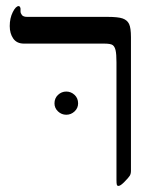

<svg xmlns="http://www.w3.org/2000/svg" viewBox="-20 -609 531 635"><path d="M413.1 -43.9Q413.1 -34.2 409.2 -27.8Q405.3 -21.5 391.8 -7.8Q378.4 5.9 372.1 5.9Q367.7 5.9 366.5 2.2Q365.2 -1.5 365.2 -14.2V-402.8Q365.2 -430.2 362.3 -442.6Q359.4 -455.1 352.5 -460Q345.7 -464.8 324.2 -464.8H59.1Q35.6 -464.8 23.9 -481.4Q12.2 -498 12.2 -522.9Q12.2 -548.8 22.2 -568.8Q32.2 -588.9 42 -588.9Q44.4 -588.9 46.1 -585.9Q47.9 -583 47.9 -580.1V-570.8Q47.9 -565.4 52.5 -559.3Q57.1 -553.2 69.8 -553.2H335Q370.6 -553.2 385.7 -547.9Q400.9 -542.5 407 -529.5Q413.1 -516.6 413.1 -485.8ZM160.2 -267.1Q160.2 -284.2 171.9 -295.2Q183.6 -306.2 199.2 -306.2Q214.8 -306.2 226.6 -295.2Q238.3 -284.2 238.3 -267.1Q238.3 -251.5 226.6 -240.5Q214.8 -229.5 199.2 -229.5Q183.6 -229.5 171.9 -240.5Q160.2 -251.5 160.2 -267.1Z"/></svg>

Font: Times New Roman
Style: Regular
Weight: 400
Designer: Steve Matteson
Foundry: Ascender Corporation
Version: Version 2.00.3